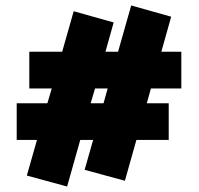

<svg xmlns="http://www.w3.org/2000/svg" viewBox="-20 -619 725 701"><path d="M531 -296 516 -242H596V-108H478L436 41L289 1L320 -108H273L225 62L78 22L115 -108H41V-242H153L169 -296H87V-430H207L249 -578L395 -537L365 -430H411L459 -599L605 -558L569 -430H642V-296ZM373 -296H327L311 -242H358Z"/></svg>

Font: Ysabeau Heavy
Style: Regular
Weight: 800
Designer: Christian Thalmann (Catharsis Fonts)
Version: Version 0.003